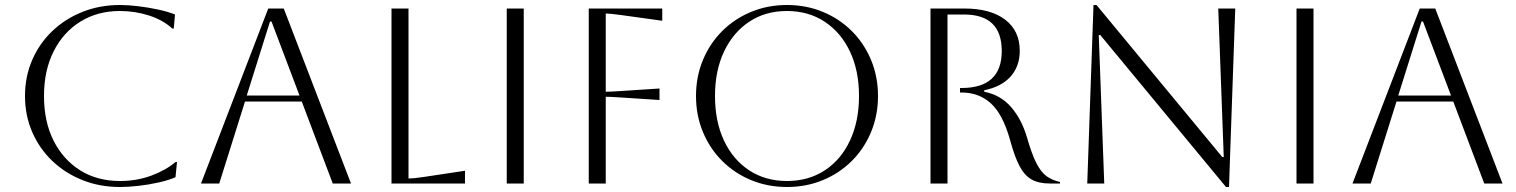

<svg xmlns="http://www.w3.org/2000/svg" viewBox="-20 -734 6062 768"><path d="M688 -86 682 -25Q654 -13 614 -4Q574 5 533 9.5Q492 14 460 14Q379 14 310 -13.5Q241 -41 189.5 -90Q138 -139 109 -205.5Q80 -272 80 -350Q80 -428 109 -494.5Q138 -561 189.5 -610Q241 -659 310 -686.5Q379 -714 460 -714Q493 -714 534 -709Q575 -704 614 -695.5Q653 -687 680 -676L675 -620H669Q632 -654 576 -672Q520 -690 460 -690Q370 -690 301.5 -647.5Q233 -605 194.5 -528.5Q156 -452 156 -350Q156 -247 194.5 -171Q233 -95 301 -52.5Q369 -10 460 -10Q528 -10 586.5 -32Q645 -54 682 -86Z M784 0 1053 -700H1115L1384 0H1311L1187 -328H960L857 0ZM1060 -648 967 -352H1178L1066 -648Z M1546 -700H1614V-20Q1633 -20 1674 -26L1840 -51V0H1546Z M2007 0V-700H2075V0Z M2335 0V-700H2629V-651L2463 -674Q2418 -680 2403 -680V-367Q2419 -367 2465 -370L2618 -380V-334L2465 -344Q2419 -347 2403 -347V0Z M2764 -350Q2764 -427 2791.5 -493.5Q2819 -560 2868.5 -609.5Q2918 -659 2984.5 -686.5Q3051 -714 3128 -714Q3205 -714 3271.5 -686.5Q3338 -659 3387.5 -609.5Q3437 -560 3464.5 -493.5Q3492 -427 3492 -350Q3492 -273 3464.5 -206.5Q3437 -140 3387.5 -90.5Q3338 -41 3271.5 -13.5Q3205 14 3128 14Q3051 14 2984.5 -13.5Q2918 -41 2868.5 -90.5Q2819 -140 2791.5 -206.5Q2764 -273 2764 -350ZM2840 -350Q2840 -248 2876 -171.5Q2912 -95 2977 -52.5Q3042 -10 3128 -10Q3214 -10 3279 -52.5Q3344 -95 3380 -172Q3416 -249 3416 -350Q3416 -451 3380 -527.5Q3344 -604 3279 -647Q3214 -690 3128 -690Q3042 -690 2977.5 -647.5Q2913 -605 2876.5 -528.5Q2840 -452 2840 -350Z M3702 -700H3836Q3942 -700 4000.5 -655.5Q4059 -611 4059 -531Q4059 -469 4022.5 -428Q3986 -387 3917 -373V-367Q3983 -354 4025 -305Q4067 -256 4088 -184Q4107 -118 4125.5 -81.5Q4144 -45 4166.5 -29Q4189 -13 4220 -6V0H4179Q4135 0 4106.5 -16Q4078 -32 4058 -70Q4038 -108 4020 -175Q3991 -278 3943 -321Q3895 -364 3826 -364H3820V-382H3826Q3987 -382 3987 -530Q3987 -676 3836 -676H3770V0H3702Z M4329 0 4354 -714H4366L4869 -106H4875L4853 -700H4921L4896 14H4884L4381 -594H4375L4397 0Z M5166 0V-700H5234V0Z M5390 0 5659 -700H5721L5990 0H5917L5793 -328H5566L5463 0ZM5666 -648 5573 -352H5784L5672 -648Z"/></svg>

Font: Aboreto
Style: Regular
Weight: 400
Designer: Dominik Jáger
Foundry: Dominik Jáger
Version: Version 1.001; ttfautohint (v1.8.4.7-5d5b)